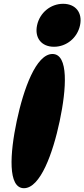

<svg xmlns="http://www.w3.org/2000/svg" viewBox="-20 -955 444 1010"><path d="M106 35C192 35 258 -148 294 -318C330 -488 342 -671 256 -671C170 -671 104 -488 68 -318C32 -148 20 35 106 35ZM264 -709C330 -709 387 -756 401 -822C415 -888 378 -935 312 -935C246 -935 189 -888 175 -822C161 -756 198 -709 264 -709Z"/></svg>

Font: Venom Sans
Style: BdObl
Weight: 700
Version: Version 1.001